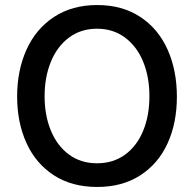

<svg xmlns="http://www.w3.org/2000/svg" viewBox="-20 -735 772 762"><path d="M48 -352Q48 -455 85 -537.5Q122 -620 194 -667.5Q266 -715 366 -715Q465 -715 536.5 -668Q608 -621 645 -538.5Q682 -456 682 -351Q682 -247 645 -166Q608 -85 536.5 -39Q465 7 366 7Q265 7 193.5 -39.5Q122 -86 85 -167.5Q48 -249 48 -352ZM573 -353Q573 -430 548 -490.5Q523 -551 476 -586Q429 -621 365 -621Q301 -621 254 -586Q207 -551 182 -490Q157 -429 157 -353Q157 -277 182 -216.5Q207 -156 254 -121.5Q301 -87 365 -87Q429 -87 476 -121Q523 -155 548 -215.5Q573 -276 573 -353Z"/></svg>

Font: Be Vietnam Medium
Style: Regular
Weight: 500
Designer: Gabriel Lam
Foundry: TypeRant
Version: Version 4.000